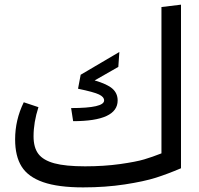

<svg xmlns="http://www.w3.org/2000/svg" viewBox="-20 -790 852 824"><path d="M672.9 -759.8 756.8 -770V-67.9Q699.7 -43.5 648.9 -27.3Q598.1 -11.2 515.4 1.5Q432.6 14.2 336.9 14.2Q229.5 14.2 165 -8.3Q100.6 -30.8 72.8 -75.2Q44.9 -119.6 44.9 -191.9Q44.9 -275.4 82 -351.1L145 -330.1Q124 -265.1 124 -205.1Q124 -156.7 144.8 -129.4Q165.5 -102.1 213.4 -89.1Q261.2 -76.2 345.2 -76.2Q426.3 -76.2 495.4 -85.9Q564.5 -95.7 598.9 -106Q633.3 -116.2 672.9 -131.8ZM285.2 -326.2Q426.8 -326.2 426.8 -358.9Q426.8 -374 405 -384.5Q383.3 -395 314.9 -409.2L326.2 -469.2L492.2 -566.9L487.8 -502.9L386.2 -444.8Q440.4 -429.2 462.6 -409.4Q484.9 -389.6 484.9 -358.9Q484.9 -270 293.9 -270Z"/></svg>

Font: FiraGO
Style: Regular
Weight: 400
Designer: bBox Type
Foundry: bBox Type GmbH
Version: Version 1.001;PS 001.001;hotconv 1.0.88;makeotf.lib2.5.64775